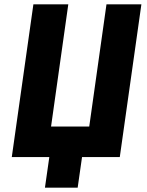

<svg xmlns="http://www.w3.org/2000/svg" viewBox="-20 -720 675 880"><path d="M186 140 206 0H34L133 -700H293L214 -140H389L468 -700H628L529 0H356L336 140Z"/></svg>

Font: Finlandica
Style: Italic
Weight: 400
Italic angle: -8°
Designer: Niklas Ekholm, Juho Hiilivirta, Jaakko Suomalainen
Foundry: Helsinki Type Studio
Version: Version 1.064